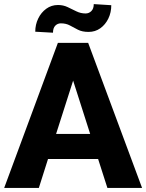

<svg xmlns="http://www.w3.org/2000/svg" viewBox="-20 -921 716 941"><path d="M506.3 0 460.9 -141.6H215.3L170.4 0H0.5L263.7 -710.9H412.1L676.3 0ZM254.9 -264.6H421.9L338.4 -525.9ZM439.5 -900.9 525.4 -895.5Q525.4 -859.9 511 -830.1Q496.6 -800.3 471.7 -782.5Q446.8 -764.6 414.1 -764.6Q383.3 -764.6 362.5 -775.1Q341.8 -785.6 322.8 -796.1Q303.7 -806.6 278.3 -806.6Q262.2 -806.6 251 -795.2Q239.7 -783.7 239.7 -760.7L152.8 -765.6Q152.8 -800.3 167.2 -830.1Q181.6 -859.9 206.8 -878.2Q231.9 -896.5 264.2 -896.5Q290 -896.5 311.5 -886.2Q333 -876 354.2 -865.5Q375.5 -855 399.4 -855Q416 -855 427.7 -866.7Q439.5 -878.4 439.5 -900.9Z"/></svg>

Font: Vazirmatn RD FD ExtraBold
Style: Regular
Weight: 800
Designer: Saber Rastikerdar
Foundry: Saber Rastikerdar
Version: Version 33.003